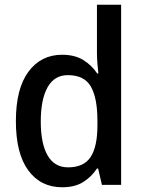

<svg xmlns="http://www.w3.org/2000/svg" viewBox="-20 -780 606 810"><path d="M242 10Q152 10 99.5 -61Q47 -132 47 -269Q47 -406 100 -477.5Q153 -549 242 -549Q295 -549 331 -527Q367 -505 390 -470H395Q393 -488 391 -512Q389 -536 389 -555V-760H491V0H410L394 -69H389Q366 -34 331 -12Q296 10 242 10ZM267 -74Q334 -74 362.5 -118Q391 -162 391 -250V-271Q391 -366 363.5 -414.5Q336 -463 266 -463Q209 -463 180.5 -411.5Q152 -360 152 -268Q152 -174 181 -124Q210 -74 267 -74Z"/></svg>

Font: Noto Sans Gujarati UI SemiCondensed Medium
Style: Regular
Weight: 500
Width: 4
Designer: Jelle Bosma - Monotype Design Team, Universal Thirst
Foundry: Monotype Imaging Inc.
Version: Version 2.106; ttfautohint (v1.8.4.7-5d5b)